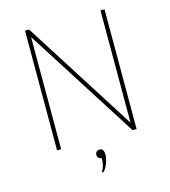

<svg xmlns="http://www.w3.org/2000/svg" viewBox="-146 -940 1132 1278"><g transform="rotate(-15 420.5 -301.5)"><path d="M146.5 0H174.5V-773L666.5 0H694.5V-825H666.5V-51L174.5 -825H146.5ZM404.5 222Q422 209 436 175Q450 141 450 110.5Q450 68 421 68Q407.5 68 399.2 76.2Q391 84.5 391 97.5Q391 109.5 399.8 118.2Q408.5 127 420.5 127Q420.5 182.5 398 216Z"/></g></svg>

Font: Spartan Thin
Style: Regular
Weight: 100
Designer: Matt Bailey, Mirko Velimirovic
Foundry: Matt Bailey
Version: Version 1.003; ttfautohint (v1.8.3)